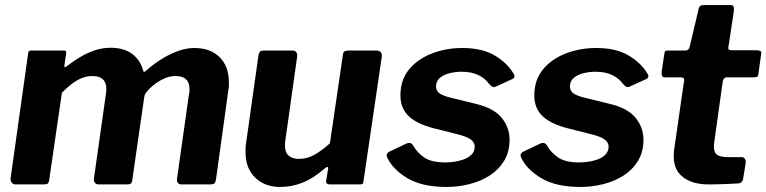

<svg xmlns="http://www.w3.org/2000/svg" viewBox="-20 -730 3034 760"><path d="M43 0Q31 0 26 -7.5Q21 -15 22 -25L91 -516Q92 -525 95 -527.5Q98 -530 105 -530H232Q240 -530 241.5 -526Q243 -522 241 -513L235 -472Q233 -459 243 -467Q273 -490 301.5 -506.5Q330 -523 359 -532Q388 -541 418 -541Q472 -541 504.5 -515.5Q537 -490 547 -449Q549 -444 553.5 -446.5Q558 -449 566 -457Q594 -481 625 -499.5Q656 -518 687.5 -529Q719 -540 749 -540Q813 -540 849.5 -503.5Q886 -467 886 -405Q886 -398 886 -390.5Q886 -383 884 -374L835 -20Q833 -8 828.5 -4Q824 0 811 0H700Q677 0 681 -25L728 -357Q730 -362 730 -368Q730 -374 730 -379Q730 -403 716.5 -416Q703 -429 675 -429Q654 -429 634.5 -421Q615 -413 598 -401Q581 -389 568 -375Q561 -368 556.5 -361Q552 -354 551 -346L504 -20Q503 -8 498.5 -4Q494 0 481 0H371Q361 0 355.5 -7Q350 -14 352 -25L400 -363Q404 -396 390.5 -412.5Q377 -429 345 -429Q324 -429 304 -421Q284 -413 265 -398.5Q246 -384 225 -363L175 -19Q173 -6 168.5 -3Q164 0 149 0H43Z M1089 10Q1028 10 990 -27Q952 -64 952 -126Q952 -133 952 -141Q952 -149 953 -156L1003 -510Q1005 -522 1009.5 -526Q1014 -530 1027 -530H1137Q1148 -530 1153 -523Q1158 -516 1156 -504L1109 -171Q1108 -166 1108 -161.5Q1108 -157 1108 -154Q1108 -126 1123 -113.5Q1138 -101 1163 -101Q1197 -101 1227.5 -119Q1258 -137 1286 -163L1337 -511Q1338 -523 1343.5 -526.5Q1349 -530 1362 -530H1470Q1482 -530 1487.5 -523Q1493 -516 1491 -504L1419 -14Q1418 -5 1415.5 -2.5Q1413 0 1405 0H1286Q1279 0 1274.5 -3Q1270 -6 1271 -14L1279 -63Q1280 -69 1276 -69Q1272 -69 1265 -63Q1219 -23 1176.5 -6.5Q1134 10 1089 10Z M1748 10Q1651 10 1593 -24.5Q1535 -59 1513 -106Q1506 -121 1520 -129L1585 -160Q1595 -165 1602.5 -164Q1610 -163 1616 -153Q1631 -126 1659.5 -106.5Q1688 -87 1744 -87Q1757 -87 1776.5 -89.5Q1796 -92 1814.5 -98.5Q1833 -105 1846 -117.5Q1859 -130 1859 -150Q1859 -165 1845 -176.5Q1831 -188 1797 -197L1698 -222Q1631 -239 1598 -270Q1565 -301 1565 -352Q1565 -414 1599.5 -455.5Q1634 -497 1690 -518.5Q1746 -540 1810 -540Q1889 -540 1939 -510Q1989 -480 2013 -438Q2017 -433 2016.5 -427Q2016 -421 2008 -417L1942 -387Q1935 -384 1930 -386Q1925 -388 1915 -399Q1901 -419 1874 -432.5Q1847 -446 1807 -446Q1784 -446 1760.5 -440.5Q1737 -435 1721.5 -422Q1706 -409 1706 -388Q1706 -374 1715 -364.5Q1724 -355 1753 -346L1863 -319Q1935 -302 1966 -263.5Q1997 -225 1997 -177Q1997 -129 1975.5 -93.5Q1954 -58 1918 -35Q1882 -12 1837.5 -1Q1793 10 1748 10Z M2278 10Q2181 10 2123 -24.5Q2065 -59 2043 -106Q2036 -121 2050 -129L2115 -160Q2125 -165 2132.5 -164Q2140 -163 2146 -153Q2161 -126 2189.5 -106.5Q2218 -87 2274 -87Q2287 -87 2306.5 -89.5Q2326 -92 2344.5 -98.5Q2363 -105 2376 -117.5Q2389 -130 2389 -150Q2389 -165 2375 -176.5Q2361 -188 2327 -197L2228 -222Q2161 -239 2128 -270Q2095 -301 2095 -352Q2095 -414 2129.5 -455.5Q2164 -497 2220 -518.5Q2276 -540 2340 -540Q2419 -540 2469 -510Q2519 -480 2543 -438Q2547 -433 2546.5 -427Q2546 -421 2538 -417L2472 -387Q2465 -384 2460 -386Q2455 -388 2445 -399Q2431 -419 2404 -432.5Q2377 -446 2337 -446Q2314 -446 2290.5 -440.5Q2267 -435 2251.5 -422Q2236 -409 2236 -388Q2236 -374 2245 -364.5Q2254 -355 2283 -346L2393 -319Q2465 -302 2496 -263.5Q2527 -225 2527 -177Q2527 -129 2505.5 -93.5Q2484 -58 2448 -35Q2412 -12 2367.5 -1Q2323 10 2278 10Z M2785 0Q2721 0 2684 -28.5Q2647 -57 2647 -109Q2647 -115 2647 -121Q2647 -127 2648 -134L2688 -412Q2689 -419 2684.5 -421.5Q2680 -424 2672 -424H2610Q2597 -424 2599 -446L2610 -519Q2611 -527 2614.5 -528.5Q2618 -530 2626 -530H2695Q2700 -530 2704.5 -534.5Q2709 -539 2710 -545L2746 -697Q2749 -710 2765 -710H2873Q2880 -710 2883 -705Q2886 -700 2885 -687L2863 -542Q2862 -537 2865 -534Q2868 -531 2873 -531H2976Q2984 -531 2989.5 -528Q2995 -525 2993 -517L2982 -437Q2981 -429 2977.5 -426.5Q2974 -424 2963 -424H2857Q2844 -424 2841 -408L2807 -166Q2806 -161 2806 -157Q2806 -153 2806 -148Q2806 -125 2819.5 -116.5Q2833 -108 2863 -108H2917Q2924 -108 2928.5 -101Q2933 -94 2932 -87L2922 -25Q2920 -6 2903 -4Q2886 -3 2864.5 -2Q2843 -1 2822 -0.5Q2801 0 2785 0Z"/></svg>

Font: Libre Franklin Thin
Style: Bold Italic
Weight: 700
Italic angle: -8°
Version: Version 3.000